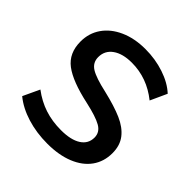

<svg xmlns="http://www.w3.org/2000/svg" viewBox="-192 -870 1028 1028"><g transform="rotate(45 322.0 -356.0)"><path d="M43 -76 87 -170Q139 -131 195.5 -112.5Q252 -94 319 -94Q393 -94 433.5 -120Q474 -146 474 -193Q474 -233 436.5 -254.5Q399 -276 313 -295Q179 -324 118 -370Q57 -416 57 -504Q57 -567 91 -616Q125 -665 187.5 -693Q250 -721 332 -721Q407 -721 474.5 -698.5Q542 -676 585 -636L542 -542Q447 -618 332 -618Q263 -618 223 -589.5Q183 -561 183 -512Q183 -470 218.5 -448Q254 -426 340 -407Q429 -386 485 -361.5Q541 -337 571 -298.5Q601 -260 601 -202Q601 -138 567 -90.5Q533 -43 469 -17Q405 9 318 9Q236 9 164.5 -13Q93 -35 43 -76Z"/></g></svg>

Font: Muli-Bold
Style: Bold
Weight: 700
Version: Version 2.000